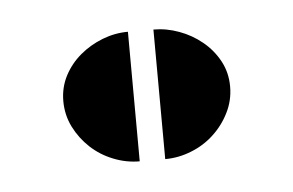

<svg xmlns="http://www.w3.org/2000/svg" viewBox="-27 -168 307 201"><g transform="rotate(-5 126.5 -68.0)"><path d="M139.6 -136.2Q153.3 -136.2 166.5 -131.3Q179.7 -126.5 190.4 -117.7Q201.2 -108.9 207.8 -96.7Q214.4 -84.5 214.4 -69.8Q214.4 -55.2 208 -42.5Q201.7 -29.8 191.4 -20.3Q181.2 -10.7 167.7 -5.4Q154.3 0 140.1 0ZM113.3 0Q99.1 0 85.7 -5.4Q72.3 -10.7 62 -20.3Q51.8 -29.8 45.4 -42.5Q39.1 -55.2 39.1 -69.8Q39.1 -84 45.4 -96.2Q51.8 -108.4 62.3 -117.2Q72.8 -126 85.9 -131.1Q99.1 -136.2 112.8 -136.2Z"/></g></svg>

Font: Isar CAT
Style: Regular
Weight: 400
Designer: Digitized by Peter Wiegel
Foundry: CAT-Fonts, Peter Wiegel
Version: Version 1.000; ttfautohint (v1.3)